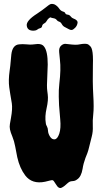

<svg xmlns="http://www.w3.org/2000/svg" viewBox="-20 -948 525 984"><path d="M224.6 -617.2 220.7 -511.7Q220.7 -494.1 222.2 -482.9Q223.6 -471.7 224.6 -463.9Q228.5 -435.5 218.8 -393.1Q209 -350.6 214.8 -316.4Q215.8 -308.6 217.8 -305.7Q219.7 -302.7 220.7 -299.8Q225.6 -291 226.1 -277.3Q226.6 -263.7 236.3 -248Q246.1 -232.4 260.3 -233.9Q274.4 -235.4 283.7 -262.7Q293 -290 288.6 -336.9Q284.2 -383.8 282.7 -408.2Q281.2 -432.6 281.2 -452.1Q280.3 -486.3 284.2 -520.5Q293 -592.8 287.1 -641.6Q285.2 -659.2 283.2 -681.2Q281.2 -703.1 293 -713.9Q304.7 -724.6 317.4 -723.1Q330.1 -721.7 348.6 -719.7Q367.2 -717.8 378.9 -719.2Q390.6 -720.7 400.4 -722.7Q425.8 -725.6 433.6 -719.2Q441.4 -712.9 445.3 -708Q449.2 -703.1 452.1 -691.4Q458 -668 456.1 -614.3Q454.1 -525.4 458 -460.9Q461.9 -396.5 458 -363.3Q454.1 -330.1 455.6 -301.8Q457 -273.4 450.2 -248Q443.4 -222.7 438 -199.2Q432.6 -175.8 427.7 -163.1Q422.9 -150.4 418 -138.7Q407.2 -109.4 403.3 -83Q396.5 -42 375 -28.3Q365.2 -20.5 353.5 -20Q341.8 -19.5 335.9 -16.1Q330.1 -12.7 324.2 -7.3Q318.4 -2 311.5 3.9Q293.9 17.6 286.6 15.6Q279.3 13.7 274.4 7.8Q269.5 2 265.6 -4.9Q254.9 -23.4 250 -24.4Q245.1 -25.4 234.9 -22.5Q224.6 -19.5 210.9 -16.6Q144.5 -2.9 109.4 -48.8Q81.1 -85.9 68.4 -142.6Q63.5 -167 58.1 -196.3Q52.7 -225.6 43.5 -247.6Q34.2 -269.5 31.2 -284.2Q28.3 -298.8 30.8 -312.5Q33.2 -326.2 36.1 -342.8Q44.9 -390.6 40.5 -418.9Q36.1 -447.3 32.7 -465.3Q29.3 -483.4 27.3 -501Q22.5 -536.1 29.3 -585Q33.2 -611.3 34.7 -632.3Q36.1 -653.3 38.1 -668.9Q43.9 -717.8 78.1 -720.7Q95.7 -722.7 115.7 -720.7Q135.7 -718.8 143.6 -719.7L173.8 -722.7Q197.3 -722.7 206.1 -709Q224.6 -685.5 224.6 -617.2ZM117.2 -816.4Q113.3 -841.8 169.9 -877.9Q199.2 -897.5 214.8 -910.2Q230.5 -922.9 236.3 -925.8Q246.1 -930.7 260.7 -924.8Q274.4 -917 282.7 -904.8Q291 -892.6 300.8 -889.6Q310.5 -886.7 312.5 -883.8Q314.5 -880.9 315.9 -877.9Q317.4 -875 320.3 -874.5Q323.2 -874 326.2 -873Q335.9 -872.1 342.3 -863.8Q348.6 -855.5 355.5 -853.5Q379.9 -844.7 377.4 -830.1Q375 -815.4 364.7 -805.2Q354.5 -794.9 347.2 -794.4Q339.8 -793.9 332 -798.8Q324.2 -803.7 313.5 -808.6Q302.7 -813.5 296.9 -824.2Q291 -835 283.2 -836.9Q275.4 -838.9 270.5 -845.7Q265.6 -852.5 254.4 -854.5Q243.2 -856.4 240.2 -858.4Q237.3 -860.4 230 -854Q222.7 -847.7 218.8 -839.8Q214.8 -832 206.1 -827.6Q197.3 -823.2 195.8 -814.5Q194.3 -805.7 186 -803.7Q177.7 -801.8 170.4 -795.9Q163.1 -790 145.5 -791Q120.1 -793 117.2 -816.4Z"/></svg>

Font: Creepster Caps
Style: Regular
Weight: 400
Designer: Font Diner, Inc
Foundry: Font Diner, Inc
Version: Version 1.000